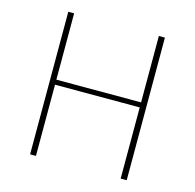

<svg xmlns="http://www.w3.org/2000/svg" viewBox="-102 -794 910 898"><g transform="rotate(15 353.5 -345.0)"><path d="M120.1 0V-690.4H148.4V-369.1H558.6V-690.4H587.9V0H558.6V-344.7H148.4V0Z"/></g></svg>

Font: Gothic A1 Thin
Style: Regular
Weight: 250
Designer: HanYang I&C Co.,Ltd.
Foundry: HanYang I&C Co.,Ltd.
Version: Version 2.50